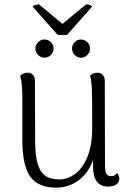

<svg xmlns="http://www.w3.org/2000/svg" viewBox="-20 -852 600 885"><path d="M530 -29Q530 -12 516.5 -2Q503 8 479 8Q409 8 409 -84V-115Q388 -55 342.5 -21Q297 13 239 13Q158 13 121 -36Q84 -85 83 -201V-404Q83 -469 73 -503Q89 -517 107 -517Q122 -517 131.5 -507.5Q141 -498 141 -482L142 -207Q142 -138 153 -99Q164 -60 188 -42.5Q212 -25 254 -25Q290 -25 324.5 -49Q359 -73 382 -126.5Q405 -180 405 -264Q405 -402 403.5 -441Q402 -480 395 -503Q409 -517 429 -517Q444 -517 453.5 -507Q463 -497 463 -480L464 -90Q464 -62 470.5 -51Q477 -40 493 -40Q511 -40 519 -56Q530 -42 530 -29ZM143 -628Q143 -645 155.5 -657.5Q168 -670 185 -670Q202 -670 214.5 -657.5Q227 -645 227 -628Q227 -611 214.5 -598.5Q202 -586 185 -586Q168 -586 155.5 -599Q143 -612 143 -628ZM312 -628Q312 -645 324 -657.5Q336 -670 353 -670Q370 -670 382.5 -657.5Q395 -645 395 -628Q395 -611 382.5 -598.5Q370 -586 353 -586Q337 -586 324.5 -598.5Q312 -611 312 -628ZM268 -742 377 -832Q383 -832 392.5 -829Q402 -826 405 -822L290 -692Q280 -690 270 -690Q259 -690 245 -692L130 -822Q131 -825 141.5 -828.5Q152 -832 159 -832Z"/></svg>

Font: Arima Madurai Light
Style: Regular
Weight: 300
Designer: Joana Correia and Natanael Gama
Foundry: NDISCOVER
Version: Version 1.020